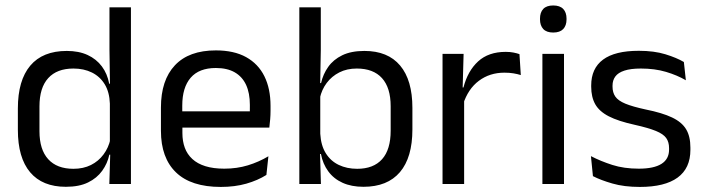

<svg xmlns="http://www.w3.org/2000/svg" viewBox="-20 -690 2642 720"><path d="M227 10.5Q139 10.5 93 -44Q47 -98.5 47 -203V-283.5Q47 -388.5 93.5 -443.8Q140 -499 230.5 -499Q275.5 -499 308.5 -483.8Q341.5 -468.5 362 -441Q382.5 -413.5 389.5 -376H416L392 -301.5Q390.5 -344.5 372.8 -373.8Q355 -403 324.8 -418Q294.5 -433 255.5 -433Q193.5 -433 160.8 -397Q128 -361 128 -291V-198Q128 -129 160.8 -93Q193.5 -57 255.5 -57Q292.5 -57 321 -71.2Q349.5 -85.5 368.2 -110.8Q387 -136 394 -168L414 -110H390Q383 -77 363.2 -49.5Q343.5 -22 310.2 -5.8Q277 10.5 227 10.5ZM390 0 393.5 -118 392 -144V-348L392.5 -365L390.5 -503.5V-662.5H471V0Z M808 11Q696.5 11 640 -43.5Q583.5 -98 583.5 -199.5V-286.5Q583.5 -389.5 636 -445.2Q688.5 -501 789.5 -501Q857.5 -501 903 -475.8Q948.5 -450.5 971.5 -404Q994.5 -357.5 994.5 -293V-275Q994.5 -259 993.2 -243Q992 -227 990 -211.5H915.5Q916.5 -235.5 916.8 -257Q917 -278.5 917 -296.5Q917 -341 902.8 -371.8Q888.5 -402.5 860.2 -418.8Q832 -435 789.5 -435Q726.5 -435 695 -398.5Q663.5 -362 663.5 -294V-247.5L664 -237.5V-191Q664 -160.5 673 -136Q682 -111.5 701.2 -93.8Q720.5 -76 750.2 -66.8Q780 -57.5 821 -57.5Q868.5 -57.5 909.5 -70Q950.5 -82.5 986.5 -104L979 -34Q946.5 -13.5 903.5 -1.2Q860.5 11 808 11ZM626 -211.5V-272.5H973V-211.5Z M1343 10.5Q1298 10.5 1264.8 -4.5Q1231.5 -19.5 1211 -47.5Q1190.5 -75.5 1183.5 -112.5H1156.5L1181 -188.5Q1183.5 -144.5 1201.8 -115.2Q1220 -86 1250.5 -71.5Q1281 -57 1319.5 -57Q1380.5 -57 1412.8 -93Q1445 -129 1445 -200V-291.5Q1445 -361 1412.5 -397Q1380 -433 1318 -433Q1281 -433 1252.5 -418.5Q1224 -404 1205.2 -379Q1186.5 -354 1179.5 -322L1161 -378.5H1184Q1191.5 -412 1210.8 -439.2Q1230 -466.5 1263.5 -482.8Q1297 -499 1346.5 -499Q1434.5 -499 1480.5 -444.2Q1526.5 -389.5 1526.5 -285.5V-204.5Q1526.5 -99.5 1479.8 -44.5Q1433 10.5 1343 10.5ZM1102.5 0V-662.5H1183V-503.5L1180.5 -363.5L1181 -348V-144L1180 -118L1183.5 0Z M1716.5 -298.5 1698 -361 1718 -362Q1734 -424 1773 -459.8Q1812 -495.5 1876.5 -495.5Q1892.5 -495.5 1905.2 -493Q1918 -490.5 1928 -487L1933 -408.5Q1920.5 -412.5 1905.2 -415Q1890 -417.5 1871.5 -417.5Q1816.5 -417.5 1775.8 -387Q1735 -356.5 1716.5 -298.5ZM1639.5 0V-488H1718.5L1714.5 -344L1720.5 -338V0Z M2014 0V-488H2095V0ZM2054.5 -568Q2029.5 -568 2017.2 -581.2Q2005 -594.5 2005 -617.5V-620Q2005 -643.5 2017.2 -656.5Q2029.5 -669.5 2054.5 -669.5Q2079.5 -669.5 2092 -656.5Q2104.5 -643.5 2104.5 -620V-617.5Q2104.5 -594 2092 -581Q2079.5 -568 2054.5 -568Z M2379.5 11Q2320.5 11 2276.5 -1.8Q2232.5 -14.5 2203.5 -29.5L2196 -104.5Q2232.5 -85.5 2276.2 -71.5Q2320 -57.5 2375.5 -57.5Q2432 -57.5 2460.5 -75.5Q2489 -93.5 2489 -129V-134.5Q2489 -157.5 2478.2 -172.5Q2467.5 -187.5 2439.5 -199Q2411.5 -210.5 2360 -222Q2298.5 -235.5 2263 -253.8Q2227.5 -272 2212.2 -299Q2197 -326 2197 -365V-369.5Q2197 -433.5 2241.5 -466.5Q2286 -499.5 2375.5 -499.5Q2433 -499.5 2475.2 -486.5Q2517.5 -473.5 2544.5 -457.5L2552 -389Q2519.5 -408 2477.5 -420.5Q2435.5 -433 2383 -433Q2345 -433 2321.5 -425.2Q2298 -417.5 2287.5 -403.2Q2277 -389 2277 -369V-365Q2277 -343 2287.5 -327.8Q2298 -312.5 2325.2 -301.2Q2352.5 -290 2401 -279.5Q2463.5 -267 2500.2 -249.5Q2537 -232 2553 -205.2Q2569 -178.5 2569 -136.5V-128Q2569 -59 2521 -24Q2473 11 2379.5 11Z"/></svg>

Font: Anek Gujarati
Style: Regular
Weight: 400
Designer: Mrunmayee Ghaisas (Gujarati), Yesha Goshar (Latin)
Foundry: Ek Type
Version: Version 1.003